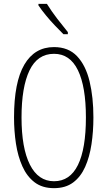

<svg xmlns="http://www.w3.org/2000/svg" viewBox="-20 -969 559 999"><path d="M466 -358Q466 -285 456 -218.5Q446 -152 423 -100.5Q400 -49 360.5 -19.5Q321 10 261 10Q200 10 160 -20.5Q120 -51 96.5 -103.5Q73 -156 63 -221.5Q53 -287 53 -358Q53 -541 106.5 -632.5Q160 -724 261 -724Q336 -724 381 -676.5Q426 -629 446 -546Q466 -463 466 -358ZM92 -358Q92 -199 135.5 -112.5Q179 -26 261 -26Q344 -26 385.5 -110.5Q427 -195 427 -358Q427 -518 385.5 -603.5Q344 -689 261 -689Q175 -689 133.5 -602.5Q92 -516 92 -358ZM224 -949Q249 -909 277.5 -872Q306 -835 333 -802V-791H310Q291 -810 266.5 -835.5Q242 -861 219 -889Q196 -917 180 -941V-949Z"/></svg>

Font: Noto Sans Tamil ExtraCondensed ExtraLight
Style: Regular
Weight: 200
Width: 2
Designer: Jelle Bosma - Monotype Design Team
Foundry: Monotype Imaging Inc.
Version: Version 2.004; ttfautohint (v1.8.4.7-5d5b)